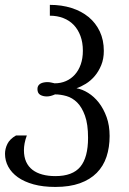

<svg xmlns="http://www.w3.org/2000/svg" viewBox="-55 -549 522 778"><path d="M280.8 -343.3Q280.8 -377 271 -403.3Q261.2 -429.7 243.7 -448Q226.1 -466.3 201.4 -475.8Q176.8 -485.4 147 -485.4V-529.3Q194.8 -529.3 234.9 -516.6Q274.9 -503.9 304 -480Q333 -456.1 349.4 -421.4Q365.7 -386.7 365.7 -342.8Q365.7 -310.5 355.2 -284.9Q344.7 -259.3 328.6 -240.5Q312.5 -221.7 292.7 -209.5Q272.9 -197.3 254.9 -191.4Q278.3 -187.5 302.2 -172.6Q326.2 -157.7 345.5 -133.1Q364.7 -108.4 377 -74.5Q389.2 -40.5 389.2 2Q389.2 48.3 376.5 86.4Q363.8 124.5 336.9 151.6Q310.1 178.7 268.6 193.6Q227.1 208.5 169.4 208.5Q119.1 208.5 81.1 198Q43 187.5 17.3 169.2Q-8.3 150.9 -21.5 126.5Q-34.7 102.1 -34.7 74.2Q-34.7 53.7 -24.9 33.9Q-15.1 14.2 9.8 0H53.7Q47.4 17.1 44.7 31.7Q42 46.4 42 59.6Q42 86.9 51 106.7Q60.1 126.5 76.7 139.2Q93.3 151.9 116.7 158.2Q140.1 164.6 169.4 164.6Q239.3 164.6 270.5 126.7Q301.8 88.9 301.8 9.3Q301.8 -45.9 289.3 -80.3Q276.9 -114.7 257.6 -133.8Q238.3 -152.8 214.4 -159.7Q190.4 -166.5 168 -166.5Q159.2 -162.6 150.9 -160.4Q142.6 -158.2 134.8 -158.2Q119.1 -158.2 107.9 -164.8Q96.7 -171.4 96.7 -188.5Q96.7 -196.3 100.1 -201.7Q103.5 -207 109.1 -210.2Q114.7 -213.4 122.1 -214.8Q129.4 -216.3 137.2 -216.3Q145 -216.3 152.3 -214.6Q159.7 -212.9 166.5 -211.4Q191.4 -211.4 212.2 -220.5Q232.9 -229.5 248.3 -246.6Q263.7 -263.7 272.2 -288.1Q280.8 -312.5 280.8 -343.3Z"/></svg>

Font: Arian Grqi
Style: Regular
Weight: 400
Designer: Ruben Hakobyan (Tarumian)
Foundry: Ruben Hakobyan (Tarumian)
Version: Version 1.003